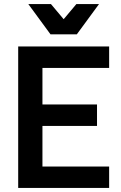

<svg xmlns="http://www.w3.org/2000/svg" viewBox="-20 -930 600 950"><path d="M70 -700H520V-594H190V-413H460V-307H190V-106H520V0H70ZM120 -910H232L295 -835L358 -910H470L360 -760H230Z"/></svg>

Font: PT Root UI Web Bold
Style: Regular
Weight: 700
Designer: Vitaly Kuzmin
Foundry: ParaType Ltd.
Version: Version 1.000W